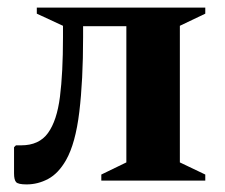

<svg xmlns="http://www.w3.org/2000/svg" viewBox="-20 -476 592 506"><path d="M199 -378Q199 -264 189 -181Q179 -98 154 -54Q134 -19 107 -4.5Q80 10 50 10Q28 10 22.5 4Q17 -2 17 -19V-88L22 -93H36Q83 -93 106.5 -125.5Q130 -158 138 -221Q146 -284 146 -378V-408L77 -440V-456H521V-440L454 -408V-48L521 -16V0H247V-16L313 -48V-407H199Z"/></svg>

Font: Spectral
Style: Bold
Weight: 700
Designer: Jean-Baptiste Levee
Foundry: Production Type
Version: Version 2.001